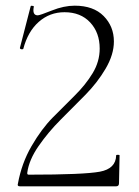

<svg xmlns="http://www.w3.org/2000/svg" viewBox="-20 -656 489 676"><path d="M43 -9Q56 -81 91 -141.5Q126 -202 166 -242.5Q206 -283 243.5 -320Q281 -357 306 -398Q331 -439 331 -485Q331 -541 297.5 -577Q264 -613 207 -613Q155 -613 116.5 -579Q78 -545 62 -484Q62 -483 58.5 -482.5Q55 -482 52.5 -483.5Q50 -485 50 -487L88 -634Q89 -637 97 -635Q100 -634 99 -632Q93 -602 113 -602Q120 -602 162.5 -619Q205 -636 243 -636Q309 -636 345 -599.5Q381 -563 381 -510Q381 -464 352 -414.5Q323 -365 280 -321.5Q237 -278 193.5 -234.5Q150 -191 116 -142Q82 -93 76 -48Q75 -41 81 -41Q275 -41 331.5 -51.5Q388 -62 389 -109Q389 -111 395 -111Q401 -111 401 -109L399 -11Q399 0 389 0H50Q40 0 43 -9Z"/></svg>

Font: t
Style: Regular
Weight: 300
Designer: Christian Thalmann (Catharsis Fonts)
Version: Version 1.000;PS 002.000;hotconv 1.0.88;makeotf.lib2.5.64775